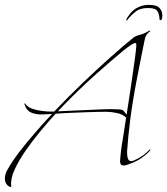

<svg xmlns="http://www.w3.org/2000/svg" viewBox="-48 -668 688 790"><path d="M564 -648Q597 -648 608.5 -635Q620 -622 620 -605Q620 -598 618.5 -591.5Q617 -585 613 -585Q608 -585 608 -591Q608 -608 600 -621.5Q592 -635 562 -635Q529 -635 511.5 -621.5Q494 -608 481 -592Q474 -583 474 -583Q472 -583 472 -586Q472 -590 475.5 -595Q479 -600 481 -603Q495 -625 517 -636.5Q539 -648 564 -648ZM-2 95Q0 106 -12 98.5Q-24 91 -27 76Q-28 74 -28 67Q-28 59 -25.5 49Q-23 39 -16 28Q2 -4 30.5 -41.5Q59 -79 94 -119Q111 -139 129 -159Q147 -179 166 -199H165Q154 -199 143.5 -198Q133 -197 122 -197Q99 -197 80 -205Q61 -213 53 -238Q52 -241 53.5 -242.5Q55 -244 57 -240Q66 -227 85 -220.5Q104 -214 124.5 -211.5Q145 -209 158 -209H175Q232 -269 291.5 -326Q351 -383 406 -432Q461 -481 502 -514Q512 -521 532 -526Q539 -528 549 -532.5Q559 -537 564 -541Q567 -543 569.5 -541.5Q572 -540 568 -538Q562 -534 556.5 -526.5Q551 -519 549 -512Q547 -503 541.5 -476Q536 -449 528.5 -411Q521 -373 513 -331.5Q505 -290 499 -252Q493 -216 488 -177Q483 -138 480 -106.5Q477 -75 476 -58Q475 -54 475 -48Q475 -42 475 -37Q475 -25 478.5 -15Q482 -5 492 -5Q498 -5 506 -9Q524 -17 539 -27.5Q554 -38 566 -51Q570 -56 570.5 -52.5Q571 -49 567 -46Q552 -30 532 -16.5Q512 -3 489 5Q483 7 475.5 10Q468 13 461 13Q446 13 446 -4Q447 -24 450 -48Q453 -72 457 -94L471 -184Q457 -198 433 -203Q409 -208 391 -208Q355 -208 314 -206.5Q273 -205 237.5 -203.5Q202 -202 181 -200Q153 -170 120.5 -131Q88 -92 59 -50.5Q30 -9 12.5 29Q-5 67 -2 95ZM473 -196Q483 -259 492 -320.5Q501 -382 507 -426.5Q513 -471 513 -483Q513 -491 508 -491Q499 -491 461 -461Q410 -419 345 -361Q280 -303 215 -236L190 -210L369 -218Q374 -218 385.5 -218.5Q397 -219 410 -219Q426 -219 440 -218Q454 -217 457 -215Q465 -208 473 -196Z"/></svg>

Font: Explora
Style: Regular
Weight: 400
Designer: Robert E. Leuschke
Foundry: Robert E. Leuschke
Version: Version 1.010